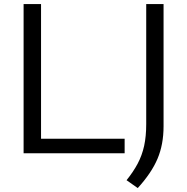

<svg xmlns="http://www.w3.org/2000/svg" viewBox="-20 -760 928 952"><path d="M97 0V-740H183.5V-72H598V0ZM663 172.5 607.5 133.5Q641 92 662.8 51Q684.5 10 694.8 -37.2Q705 -84.5 705 -145V-740H791V-134Q791 -43.5 761 27.2Q731 98 663 172.5Z"/></svg>

Font: Encode Sans Exp
Style: Regular
Weight: 400
Width: 7
Designer: Multiple Designers
Foundry: Impallari Type
Version: Version 3.002; ttfautohint (v1.8.3) -l 8 -r 50 -G 200 -x 14 